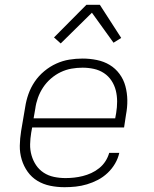

<svg xmlns="http://www.w3.org/2000/svg" viewBox="-20 -772 640 800"><path d="M249 8Q218 8 189 2Q160 -4 136 -18.5Q112 -33 95.5 -56Q79 -79 70.5 -107Q62 -135 62.5 -165Q63 -195 68 -226L85 -326Q89 -353 98.5 -380Q108 -407 124.5 -431.5Q141 -456 164.5 -475.5Q188 -495 214.5 -507Q241 -519 268.5 -523.5Q296 -528 324 -528Q354 -528 383.5 -522Q413 -516 437 -501.5Q461 -487 478 -464Q495 -441 502.5 -413Q510 -385 510.5 -355Q511 -325 505 -294L497 -241H114L110 -219Q106 -195 105.5 -171Q105 -147 111.5 -124.5Q118 -102 130.5 -83.5Q143 -65 162 -52.5Q181 -40 204.5 -35Q228 -30 253 -30Q271 -30 289 -32Q307 -34 325 -38.5Q343 -43 360.5 -51Q378 -59 393.5 -71.5Q409 -84 419.5 -100.5Q430 -117 435 -135H477Q472 -112 459.5 -90.5Q447 -69 428.5 -51.5Q410 -34 388 -22.5Q366 -11 342.5 -4Q319 3 295.5 5.5Q272 8 249 8ZM120 -279H460L464 -301Q468 -325 468 -349Q468 -373 462.5 -395Q457 -417 444.5 -436Q432 -455 413 -467.5Q394 -480 371 -485Q348 -490 324 -490Q301 -490 278 -486Q255 -482 233 -471.5Q211 -461 192 -444.5Q173 -428 159.5 -407.5Q146 -387 138 -364.5Q130 -342 127 -319ZM233 -591 205 -616 340 -752H396L485 -614L453 -594L363 -719Z"/></svg>

Font: Iosevka XLt Ex Obl
Style: Regular
Weight: 200
Width: 7
Italic angle: -9°
Monospace: yes
Designer: Belleve Invis
Foundry: Belleve Invis
Version: Version 32.5.0; ttfautohint (v1.8.4)